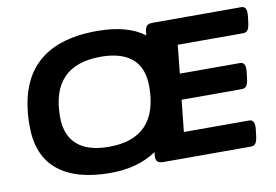

<svg xmlns="http://www.w3.org/2000/svg" viewBox="-76 -833 1392 967"><g transform="rotate(-10 620.0 -350.0)"><path d="M417 8Q240 8 147.5 -68Q55 -144 55 -295Q55 -708 472 -708Q628 -708 713 -643L715 -660Q717 -681 725 -690.5Q733 -700 756 -700H1209Q1240 -700 1234 -650L1230 -617Q1227 -591 1219 -580Q1211 -569 1195 -569H861L846 -424H1154Q1185 -424 1179 -374L1175 -341Q1172 -315 1164 -304Q1156 -293 1140 -293H832L815 -131H1149Q1180 -131 1174 -81L1170 -48Q1167 -22 1159 -11Q1151 0 1135 0H688Q665 0 656.5 -9.5Q648 -19 650 -40L652 -57Q556 8 417 8ZM431 -123Q683 -123 683 -388Q683 -483 628 -530Q573 -577 468 -577Q214 -577 214 -314Q214 -219 269.5 -171Q325 -123 431 -123Z"/></g></svg>

Font: Asap Expanded Expanded Regular
Style: Bold Italic
Weight: 700
Width: 7
Italic angle: -6°
Designer: Pablo Cosgaya
Foundry: Omnibus-Type
Version: Version 3.001; ttfautohint (v1.8.4.7-5d5b)